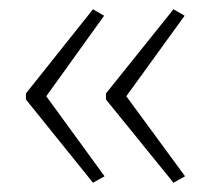

<svg xmlns="http://www.w3.org/2000/svg" viewBox="-20 -484 454 415"><path d="M36 -282V-269L181 -89L206 -103L80 -276L205 -450L181 -464ZM209 -282V-269L355 -89L380 -103L253 -276L379 -450L355 -464Z"/></svg>

Font: Noto Sans Bengali Condensed ExtraLight
Style: Regular
Weight: 200
Width: 3
Designer: Joana Ranito - Universal Thirst; Jelle Bosma - Monotype Design Team
Foundry: Universal Thirst ehf.
Version: Version 3.000